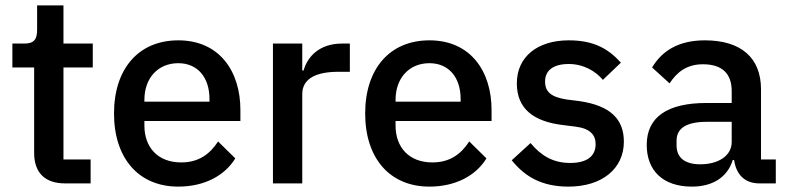

<svg xmlns="http://www.w3.org/2000/svg" viewBox="-20 -682 2934 714"><path d="M317 0V-89H216V-431H325V-520H216V-662H118V-571C118 -535 106 -520 70 -520H26V-431H107V-113C107 -41 146 0 222 0Z M643 12C740 12 816 -29 855 -93L791 -156C760 -108 718 -78 654 -78C566 -78 517 -135 517 -215V-232H874V-273C874 -417 796 -532 643 -532C495 -532 404 -426 404 -260C404 -94 495 12 643 12ZM643 -447C715 -447 759 -394 759 -314V-304H517V-311C517 -391 567 -447 643 -447Z M1104 0V-332C1104 -387 1151 -415 1238 -415H1281V-520H1252C1169 -520 1124 -473 1109 -420H1104V-520H995V0Z M1577 12C1674 12 1750 -29 1789 -93L1725 -156C1694 -108 1652 -78 1588 -78C1500 -78 1451 -135 1451 -215V-232H1808V-273C1808 -417 1730 -532 1577 -532C1429 -532 1338 -426 1338 -260C1338 -94 1429 12 1577 12ZM1577 -447C1649 -447 1693 -394 1693 -314V-304H1451V-311C1451 -391 1501 -447 1577 -447Z M2094 12C2219 12 2300 -55 2300 -155C2300 -239 2250 -289 2135 -306L2087 -312C2031 -321 2007 -339 2007 -379C2007 -418 2035 -444 2095 -444C2151 -444 2195 -417 2222 -385L2289 -449C2242 -501 2188 -532 2095 -532C1980 -532 1902 -472 1902 -372C1902 -276 1966 -230 2073 -217L2121 -211C2176 -204 2195 -179 2195 -146C2195 -102 2164 -76 2100 -76C2037 -76 1992 -103 1953 -150L1883 -86C1932 -25 1995 12 2094 12Z M2865 0V-89H2810V-350C2810 -467 2736 -532 2601 -532C2500 -532 2440 -490 2405 -431L2470 -372C2497 -413 2533 -443 2594 -443C2667 -443 2701 -407 2701 -343V-299H2607C2462 -299 2385 -247 2385 -143C2385 -48 2445 12 2553 12C2629 12 2685 -22 2705 -87H2710C2717 -36 2747 0 2804 0ZM2584 -71C2529 -71 2496 -94 2496 -141V-159C2496 -206 2534 -229 2609 -229H2701V-154C2701 -103 2652 -71 2584 -71Z"/></svg>

Font: IBMKR Medm
Style: Regular
Weight: 500
Designer: Mike Abbink; Paul van der Laan; Pieter van Rosmalen; Wujin Sim; Chorong Kim; Dohee Lee;
Foundry: Sandoll Inc.
Version: Version 1.002